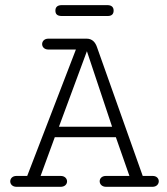

<svg xmlns="http://www.w3.org/2000/svg" viewBox="-20 -721 645 741"><path d="M395.5 -659.2C411.6 -659.2 418.5 -667 418.5 -680.2C418.5 -693.4 410.6 -701.2 394.5 -701.2H218.3C201.7 -701.2 193.8 -693.4 193.8 -680.2C193.8 -667 200.2 -659.2 218.8 -659.2ZM43.9 0H213.9C230.5 0 238.8 -10.3 238.8 -21C238.8 -31.2 230.5 -42 214.4 -42H136.7L191.4 -191.4H427.2L479.5 -42H388.7C372.6 -42 364.7 -31.7 364.7 -21.5C364.7 -10.7 373 0 389.6 0H568.4C584.5 0 592.8 -10.7 592.8 -21.5C592.8 -31.7 585 -42 569.3 -42H530.8L354 -540C348.1 -556.6 336.9 -571.8 314.5 -571.8H166.5C150.4 -571.8 142.6 -561 142.6 -550.8C142.6 -540 150.9 -529.8 167 -529.8H272.9L85 -42H43.5C27.3 -42 19.5 -31.2 19.5 -21C19.5 -10.3 27.8 0 43.9 0ZM207.5 -231.9 315.4 -523.4 412.6 -231.9Z"/></svg>

Font: Cutive Mono
Style: Regular
Weight: 400
Monospace: yes
Designer: Vernon Adams
Foundry: Vernon Adams
Version: Version 1.002